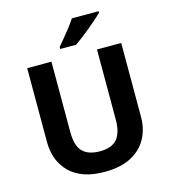

<svg xmlns="http://www.w3.org/2000/svg" viewBox="-134 -1040 1024 1156"><g transform="rotate(-15 378.0 -462.0)"><path d="M671 -252Q671 -178 638.5 -118.5Q606 -59 540.5 -24.5Q475 10 375 10Q233 10 159 -62.5Q85 -135 85 -254V-714H236V-277Q236 -189 272 -153Q308 -117 379 -117Q453 -117 486.5 -156Q520 -195 520 -278V-714H671ZM589 -924Q575 -910 552 -890Q529 -870 502.5 -848Q476 -826 450.5 -806.5Q425 -787 406 -774H307V-787Q323 -806 344.5 -831.5Q366 -857 387 -884.5Q408 -912 422 -934H589Z"/></g></svg>

Font: Noto Sans New Tai Lue
Style: Regular
Weight: 400
Designer: Monotype Design Team
Foundry: Monotype Imaging Inc.
Version: Version 2.003